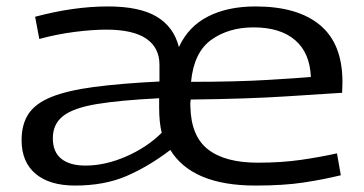

<svg xmlns="http://www.w3.org/2000/svg" viewBox="-20 -566 1129 596"><path d="M213 10Q134 10 90.5 -26.5Q47 -63 47 -131Q47 -180 68.5 -212.5Q90 -245 139.5 -265Q189 -285 271.5 -296Q354 -307 475 -313V-365Q475 -418 434 -446Q393 -474 310 -474Q267 -474 212 -467Q157 -460 102 -445L89 -514Q209 -546 315 -546Q413 -546 466 -514.5Q519 -483 535 -421H536Q565 -484 626 -515Q687 -546 773 -546Q904 -546 973.5 -488Q1043 -430 1043 -312Q1043 -301 1042.5 -293Q1042 -285 1042 -278Q992 -275 871 -267Q750 -259 572 -257Q570 -246 571 -235Q573 -143 626 -102Q679 -61 780 -61Q855 -61 916 -70Q977 -79 1026 -90L1038 -22Q985 -9 923 0.5Q861 10 773 10Q577 10 509 -100H508Q441 -49 372.5 -19.5Q304 10 213 10ZM573 -312Q714 -312 812.5 -318Q911 -324 945 -327Q942 -402 896 -441.5Q850 -481 767 -481Q690 -481 636 -442.5Q582 -404 573 -312ZM245 -52Q307 -52 372 -80.5Q437 -109 482 -154Q478 -170 476 -189.5Q474 -209 474 -233Q474 -242 474 -248.5Q474 -255 474 -261Q353 -255 280.5 -243Q208 -231 176 -206Q144 -181 144 -137Q144 -94 170.5 -73Q197 -52 245 -52Z"/></svg>

Font: Georama Extended
Style: Regular
Weight: 400
Width: 7
Designer: Jean-Baptiste Levee
Foundry: Production Type
Version: Version 1.000